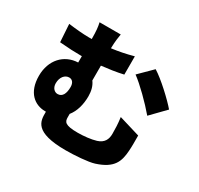

<svg xmlns="http://www.w3.org/2000/svg" viewBox="-179 -1034 1357 1311"><g transform="rotate(30 500.0 -378.5)"><path d="M958 -536C914 -588 805 -690 741 -729L640 -629C698 -587 793 -493 850 -425ZM198 -305C198 -353 225 -385 259 -385C283 -385 299 -366 299 -333C299 -282 283 -247 245 -247C221 -247 198 -268 198 -305ZM698 -327C705 -277 706 -238 706 -199C706 -156 690 -121 639 -105C600 -93 543 -87 496 -87C394 -87 385 -109 385 -145V-171C419 -213 436 -273 436 -339C436 -382 426 -418 405 -446V-563C459 -569 518 -577 574 -590V-734C516 -718 460 -707 405 -700C406 -755 411 -786 416 -815H249C256 -784 260 -754 260 -689H237C192 -689 128 -695 75 -702L84 -562C153 -556 206 -554 248 -554H260V-504C151 -500 73 -416 73 -292C73 -159 149 -103 230 -103H237V-96C237 -30 236 58 485 58C553 58 660 51 706 36C834 -5 856 -68 862 -155C865 -197 864 -219 864 -277Z"/></g></svg>

Font: GenEiGothic-pro-Heavy
Style: Bold
Weight: 900
Designer: Ryoko NISHIZUKA (kana & ideographs); Paul D. Hunt (Latin, Greek & Cyrillic); Wenlong ZHANG (bopomofo); Sandoll Communica
Foundry: Adobe Systems Incorporated; o_tamon
Version: Version 1.000.140830